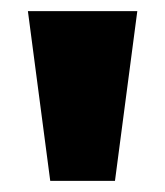

<svg xmlns="http://www.w3.org/2000/svg" viewBox="-20 -725 296 344"><path d="M70 -401 30 -705H226L186 -401Z"/></svg>

Font: Nunito Sans 10pt SemiCondensed Black
Style: Regular
Weight: 900
Width: 4
Designer: Vernon Adams
Foundry: Vernon Adams
Version: Version 3.101;gftools[0.9.27]